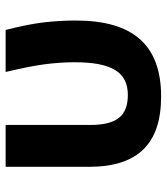

<svg xmlns="http://www.w3.org/2000/svg" viewBox="25 -611 595 685"><g transform="rotate(-90 322.5 -268.5)"><path d="M320.8 8.8C504.4 8.8 591.8 -91.3 591.8 -295.9C591.8 -334.5 589.4 -373 585 -411.6C580.1 -450.2 571.3 -494.6 558.1 -545.9H408.2C422.4 -486.3 431.6 -439 436 -404.3C440.4 -369.6 442.9 -334.5 442.9 -299.8C442.9 -167.5 407.7 -109.9 326.2 -109.9C252 -109.9 219.2 -148.9 219.2 -244.1V-545.9H69.8V-249C69.8 -73.7 152.3 8.8 320.8 8.8Z"/></g></svg>

Font: Noto Reveo Sans
Style: Bold
Weight: 700
Designer: Monotype Design team
Foundry: Monotype Imaging Inc.
Version: Version 1.04